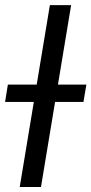

<svg xmlns="http://www.w3.org/2000/svg" viewBox="-54 -748 365 768"><path d="M230.5 -727.5 109.9 0H24.9L145.5 -727.5ZM-33.7 -340.3 -22.5 -409.7H291.5L279.8 -340.3Z"/></svg>

Font: Inter 24pt
Style: Italic
Weight: 400
Italic angle: -9.3988°
Designer: Rasmus Andersson
Foundry: rsms
Version: Version 4.001;git-66647c0bb